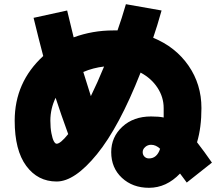

<svg xmlns="http://www.w3.org/2000/svg" viewBox="-20 -835 1040 915"><path d="M700 -145Q684 -145 672 -134.5Q660 -124 660 -110Q660 -97 668.5 -88.5Q677 -80 690 -80Q728 -80 743 -126Q723 -145 700 -145ZM919 -157Q954 -112 990 -60L870 35Q865 29 854.5 14Q844 -1 838 -8Q773 60 690 60Q612 60 561 12.5Q510 -35 510 -110Q510 -182 563 -231Q616 -280 700 -280Q738 -280 760 -275V-320Q760 -372 730.5 -417Q701 -462 650 -489Q548 -230 442 -100Q336 30 250 30Q160 30 105 -44.5Q50 -119 50 -260Q50 -443 186 -568Q167 -639 140 -750L300 -785Q319 -704 331 -657Q421 -690 520 -690H540Q560 -746 580 -815L750 -785Q729 -710 710 -655Q817 -611 878.5 -522Q940 -433 940 -320Q940 -227 919 -157ZM305 -196Q270 -292 245 -369Q220 -317 220 -260Q220 -226 225 -200Q230 -174 236.5 -162Q243 -150 250 -150Q268 -150 305 -196ZM413 -377Q444 -440 476 -518Q424 -512 377 -492Q380 -483 413 -377Z"/></svg>

Font: M PLUS 1p Black
Style: Regular
Weight: 900
Version: Version 1.061